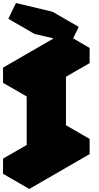

<svg xmlns="http://www.w3.org/2000/svg" viewBox="-63 -1196 655 1266"><path d="M286 -140V-640L130 -550V-650L528 -880V-780L372 -690V-190L528 -280V-180L130 50V-50ZM215 -1076 456 -1019 406 -916 165 -972ZM286 -140 130 -50 -43 -150 113 -240ZM130 -50V50L-43 -50V-150ZM528 -280 372 -190 199 -290 355 -380ZM456 -1019 215 -1076 42 -1176 282 -1119ZM286 -640V-140L113 -240V-740ZM528 -880 130 -650 -43 -750 355 -980ZM130 -650V-550L-43 -650V-750ZM215 -1076 165 -972 -8 -1072 42 -1176Z"/></svg>

Font: Nabla Normal
Style: Regular
Weight: 400
Designer: Arthur Reinders Folmer
Version: Version 1.000